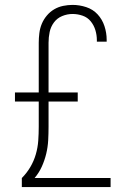

<svg xmlns="http://www.w3.org/2000/svg" viewBox="-20 -763 540 783"><path d="M69 0V-37Q89 -57 103.5 -81.5Q118 -106 126 -133.5Q134 -161 136 -189.5Q138 -218 138 -246V-349H41V-386H138V-589Q138 -608 140.5 -628Q143 -648 150.5 -666Q158 -684 171 -699.5Q184 -715 201 -725Q218 -735 237.5 -739Q257 -743 276 -743Q304 -743 331.5 -734Q359 -725 378 -704.5Q397 -684 406 -656.5Q415 -629 415 -601Q415 -599 415 -597Q415 -595 415 -593H375Q375 -595 375 -596.5Q375 -598 375 -599Q375 -620 369 -640Q363 -660 350 -676Q337 -692 317 -699Q297 -706 276 -706Q254 -706 233.5 -697.5Q213 -689 200 -671.5Q187 -654 182.5 -632.5Q178 -611 178 -589V-386H297V-349H178V-246Q178 -218 176.5 -190.5Q175 -163 168.5 -136Q162 -109 150.5 -83.5Q139 -58 121 -37H431V0Z"/></svg>

Font: Iosevka SS04 Extralight
Style: Regular
Weight: 200
Monospace: yes
Designer: Belleve Invis
Foundry: Belleve Invis
Version: Version 19.0.0; ttfautohint (v1.8.4)